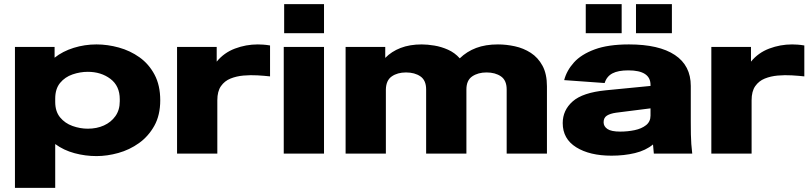

<svg xmlns="http://www.w3.org/2000/svg" viewBox="-20 -740 3909 925"><path d="M52 165V-514H243V-462Q282 -493 335 -509.5Q388 -526 445 -526Q498 -526 552.5 -511Q607 -496 652 -464Q697 -432 724.5 -380.5Q752 -329 752 -257Q752 -185 723.5 -134Q695 -83 649.5 -50.5Q604 -18 550 -3Q496 12 445 12Q391 12 339 -2Q287 -16 246 -46V165ZM246 -249Q246 -203 269.5 -174.5Q293 -146 329.5 -133Q366 -120 403 -120Q446 -120 480.5 -135.5Q515 -151 536 -180.5Q557 -210 557 -252V-262Q557 -326 512 -360Q467 -394 403 -394Q366 -394 329.5 -381.5Q293 -369 269.5 -340.5Q246 -312 246 -265Z M833 0V-514H1024V-443Q1059 -486 1112 -506Q1165 -526 1222 -526Q1233 -526 1248 -525Q1263 -524 1281 -521V-372Q1254 -375 1220.5 -377Q1187 -379 1153 -376Q1119 -373 1090.5 -361.5Q1062 -350 1044.5 -325Q1027 -300 1027 -257V0Z M1349 -580V-720H1541V-580ZM1347 0V-514H1541V0Z M1645 0V-514H1836V-461Q1866 -492 1910 -509Q1954 -526 2012 -526Q2039 -526 2072.5 -520.5Q2106 -515 2138.5 -500.5Q2171 -486 2195 -459Q2229 -492 2274 -509Q2319 -526 2379 -526Q2419 -526 2460.5 -517Q2502 -508 2537 -485.5Q2572 -463 2593.5 -423.5Q2615 -384 2615 -324V0H2421V-309Q2421 -353 2393.5 -372Q2366 -391 2324 -391Q2283 -391 2255 -372Q2227 -353 2227 -309V0H2033V-309Q2033 -353 2005.5 -372Q1978 -391 1936 -391Q1895 -391 1867.5 -372Q1840 -353 1839 -309V0Z M2926 10Q2821 10 2756 -30.5Q2691 -71 2691 -147Q2691 -209 2739 -251.5Q2787 -294 2899 -305L3114 -326V-331Q3114 -401 3007 -401Q2958 -401 2930.5 -386.5Q2903 -372 2893 -340L2698 -354Q2710 -400 2745 -439Q2780 -478 2845 -502Q2910 -526 3010 -526Q3155 -526 3231.5 -475Q3308 -424 3308 -326V-155Q3308 -118 3308.5 -93Q3309 -68 3310.5 -46.5Q3312 -25 3315 0H3130L3126 -44Q3091 -15 3039 -2.5Q2987 10 2926 10ZM2888 -151Q2888 -131 2906.5 -118.5Q2925 -106 2968 -106Q3004 -106 3037.5 -113Q3071 -120 3092.5 -137Q3114 -154 3114 -183V-218L2948 -197Q2920 -193 2904 -183Q2888 -173 2888 -151ZM2802 -580V-720H2975V-580ZM3044 -580V-720H3217V-580Z M3407 0V-514H3598V-443Q3633 -486 3686 -506Q3739 -526 3796 -526Q3807 -526 3822 -525Q3837 -524 3855 -521V-372Q3828 -375 3794.5 -377Q3761 -379 3727 -376Q3693 -373 3664.5 -361.5Q3636 -350 3618.5 -325Q3601 -300 3601 -257V0Z"/></svg>

Font: Special Gothic Extended Bold
Style: Regular
Weight: 700
Width: 7
Designer: Alistair McCready
Foundry: Monolith
Version: Version 1.000; ttfautohint (v1.8.4.7-5d5b)